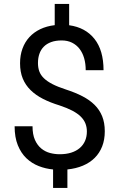

<svg xmlns="http://www.w3.org/2000/svg" viewBox="-20 -846 602 968"><path d="M418 -183.1Q418 -205.1 410.6 -223.6Q403.3 -242.2 387 -258.3Q370.6 -274.4 344.5 -288.1Q318.4 -301.8 280.3 -314.5Q233.9 -328.6 197 -347.4Q160.2 -366.2 134.3 -391.6Q108.4 -417 94.7 -450.2Q81.1 -483.4 81.1 -526.9Q81.1 -567.4 93.3 -600.8Q105.5 -634.3 128.2 -658.9Q150.9 -683.6 183.1 -699Q215.3 -714.4 255.9 -719.2V-826.2H328.6V-718.8Q410.6 -707.5 456.3 -649.9Q502 -592.3 502 -492.2H412.1Q412.1 -524.9 404.3 -552.2Q396.5 -579.6 381.1 -599.6Q365.7 -619.6 343 -630.9Q320.3 -642.1 291 -642.1Q260.3 -642.1 237.8 -633.8Q215.3 -625.5 200.7 -610.6Q186 -595.7 178.7 -574.7Q171.4 -553.7 171.4 -528.3Q171.4 -504.9 178.2 -486.1Q185.1 -467.3 201.2 -451.7Q217.3 -436 244.1 -422.1Q271 -408.2 311.5 -395Q358.4 -379.9 395 -361.1Q431.6 -342.3 456.8 -317.4Q481.9 -292.5 495.1 -259.8Q508.3 -227.1 508.3 -184.1Q508.3 -141.6 495.1 -107.9Q481.9 -74.2 457.3 -49.8Q432.6 -25.4 397.7 -10.7Q362.8 3.9 319.8 8.3V101.6H247.6V8.3Q210 4.9 175 -8.8Q140.1 -22.5 113 -48.3Q85.9 -74.2 69.8 -114Q53.7 -153.8 53.7 -209.5H144Q144 -168 156.2 -140.6Q168.5 -113.3 188.2 -97.2Q208 -81.1 232.2 -74.7Q256.3 -68.4 280.8 -68.4Q313.5 -68.4 338.9 -76.4Q364.3 -84.5 381.8 -99.4Q399.4 -114.3 408.7 -135.5Q418 -156.7 418 -183.1Z"/></svg>

Font: Nahid FD
Style: FD
Weight: 400
Foundry: DejaVu fonts team - Redesigned by Saber Rastikerdar
Version: Version 0.3.0